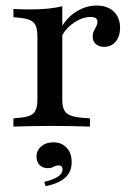

<svg xmlns="http://www.w3.org/2000/svg" viewBox="-20 -447 470 678"><path d="M156.5 -2.4Q119.4 -2.4 89.5 -1.6Q59.7 -0.8 27.4 0V-29L53.2 -31.5Q86.3 -34.7 99.2 -48Q112.1 -61.3 112.1 -95.2V-207.3H200V-95.2Q200 -72.6 206 -59.7Q212.1 -46.8 226.6 -40.3Q241.1 -33.9 266.1 -31.5L297.6 -29V0Q274.2 -0.8 252 -1.2Q229.8 -1.6 206.9 -2Q183.9 -2.4 156.5 -2.4ZM112.1 -207.3V-318.5Q112.1 -353.2 99.2 -366.9Q86.3 -380.6 51.6 -383.9L27.4 -386.3V-415.3Q44.4 -414.5 58.1 -414.1Q71.8 -413.7 87.1 -413.7Q121 -413.7 149.2 -416.5Q177.4 -419.4 200 -425V-415.3V-207.3ZM347.6 -281.5Q329.8 -281.5 318.5 -291.5Q307.3 -301.6 307.3 -317.7Q307.3 -329 311.7 -337.9Q316.1 -346.8 320.2 -354.4Q324.2 -362.1 324.2 -370.2Q324.2 -387.1 299.2 -387.1Q280.6 -387.1 260.5 -377.8Q240.3 -368.5 223.4 -352.8Q206.5 -337.1 197.6 -317.7L196 -349.2Q216.9 -386.3 250.8 -406.9Q284.7 -427.4 321.8 -427.4Q359.7 -427.4 381.9 -406Q404 -384.7 404 -348.4Q404 -318.5 388.3 -300Q372.6 -281.5 347.6 -281.5ZM141.1 210.5 136.3 195.2Q167.7 187.9 184.3 177Q200.8 166.1 200.8 150.8Q200.8 137.1 187.1 137.1Q177.4 137.1 169.4 141.9Q161.3 146.8 148.4 146.8Q130.6 146.8 119.8 135.5Q108.9 124.2 108.9 106.5Q108.9 84.7 125.4 70.2Q141.9 55.6 168.5 55.6Q197.6 55.6 215.3 74.6Q233.1 93.5 233.1 125.8Q233.1 159.7 210.5 180.2Q187.9 200.8 141.1 210.5Z"/></svg>

Font: Playfair 5pt SemiExpanded Light Medium
Style: Regular
Weight: 500
Version: Version 2.203